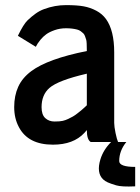

<svg xmlns="http://www.w3.org/2000/svg" viewBox="-20 -542 536 733"><path d="M435.1 72.8Q435.1 95.2 496.1 95.2V169.4Q444.3 171.9 423.3 165.5Q402.3 159.2 391.4 154.3Q380.4 149.4 373.5 142.6Q347.7 117.7 363.3 66.4Q374.5 29.8 404.3 0H326.2Q311.5 -8.8 311.5 -45.4L302.2 -34.7Q260.3 10.3 182.1 10.3Q87.4 10.3 52.2 -56.6Q34.2 -89.8 34.2 -133.3Q34.2 -176.8 49.6 -210.7Q64.9 -244.6 99.6 -270.5Q162.6 -317.4 311.5 -347.2Q311.5 -381.8 309.3 -389.6Q307.1 -397.5 304.4 -404.3Q301.8 -411.1 297.9 -414.8Q293.9 -418.5 288.1 -422.9Q282.2 -427.2 274.4 -429.2Q255.4 -434.1 232.2 -434.1Q209 -434.1 188.7 -427Q168.5 -419.9 156.5 -411.1Q144.5 -402.3 134.8 -390.6Q122.1 -375 116.7 -363.3L48.3 -405.3Q69.8 -449.7 85.4 -464.6Q101.1 -479.5 116.2 -490.2Q131.3 -501 148.4 -507.3Q189.5 -522.5 231.9 -522.5Q274.4 -522.5 299.6 -517.8Q324.7 -513.2 347.4 -501.2Q370.1 -489.3 384.8 -469.2Q416 -425.8 416 -342.3V-72.8Q416 -59.1 421.1 -34.2Q426.3 -9.3 430.7 0H462.4Q435.1 33.7 435.1 72.8ZM138.7 -132.8Q138.7 -104 152.8 -91.1Q167 -78.1 188 -78.1Q209 -78.1 219.5 -80.6Q230 -83 240.2 -87.9L258.3 -97.2Q266.1 -101.6 275.9 -109.4L290 -120.6Q293.9 -124 302.7 -131.8L311.5 -140.1V-260.7Q202.1 -235.4 168.5 -206.1Q138.7 -179.7 138.7 -132.8Z"/></svg>

Font: News Cycle
Style: Bold
Weight: 700
Version: Version 0.5.1